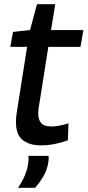

<svg xmlns="http://www.w3.org/2000/svg" viewBox="-20 -682 417 914"><path d="M306 -95 303 -14Q237 10 174 10Q121 10 88.5 -15Q56 -40 56 -101Q56 -130 63 -167L109 -459H29L42 -530L123 -539L156 -662H243L223 -539H377L363 -459H210L165 -174Q163 -165 162.5 -156.5Q162 -148 162 -141Q162 -112 176 -96Q190 -80 225 -80Q244 -80 264 -84Q284 -88 306 -95ZM115 60H211Q213 71 211 83Q207 120 189.5 152Q172 184 147 212H66Q109 148 115 90Q117 73 115 60Z"/></svg>

Font: Georama Medium
Style: Italic
Weight: 500
Italic angle: -9°
Designer: Jean-Baptiste Levee
Foundry: Production Type
Version: Version 1.000